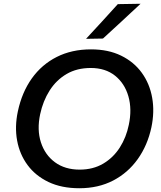

<svg xmlns="http://www.w3.org/2000/svg" viewBox="-20 -989 856 1021"><path d="M402 12Q307.5 12 238.2 -21Q169 -54 126.8 -111Q84.5 -168 71 -241.8Q57.5 -315.5 75 -397Q96.5 -498 149.2 -572Q202 -646 281.8 -686.2Q361.5 -726.5 464 -726.5Q555.5 -726.5 623.8 -693.2Q692 -660 734 -602Q776 -544 789.2 -469.2Q802.5 -394.5 785 -311.5Q764.5 -216 712.5 -143Q660.5 -70 581.8 -29Q503 12 402 12ZM403.5 -87Q475 -87 528.8 -118.8Q582.5 -150.5 617 -204.5Q651.5 -258.5 665 -325.5Q682.5 -408 662.8 -476.8Q643 -545.5 591.8 -586.5Q540.5 -627.5 462.5 -627.5Q389 -627.5 334.2 -595.5Q279.5 -563.5 244 -507.8Q208.5 -452 193.5 -381.5Q176 -299 197.5 -232.2Q219 -165.5 272.2 -126.2Q325.5 -87 403.5 -87ZM437.5 -782.5Q481 -829.5 522.8 -875Q564.5 -920.5 606.5 -967L727.5 -969Q676.5 -921 626.5 -875Q576.5 -829 527.5 -784Z"/></svg>

Font: Commissioner Medium
Style: Italic
Weight: 500
Italic angle: -12°
Designer: Kostas Bartsokas
Foundry: Kostas Bartsokas
Version: Version 1.000; ttfautohint (v1.8.3)